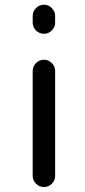

<svg xmlns="http://www.w3.org/2000/svg" viewBox="-20 -794 352 794"><path d="M115.2 -701.2V-728.5Q115.2 -747.1 128.9 -760.7Q142.6 -774.4 161.6 -774.4Q180.7 -774.4 194.3 -760.7Q208 -747.1 208 -728.5V-701.2Q208 -681.6 194.3 -668Q180.7 -654.3 161.6 -654.3Q142.6 -654.3 128.9 -668Q115.2 -681.6 115.2 -701.2ZM115.2 -66.4V-500Q115.2 -519.5 128.9 -533.2Q142.6 -546.9 161.6 -546.9Q180.7 -546.9 194.3 -533.2Q208 -519.5 208 -500V-66.4Q208 -47.9 194.3 -34.2Q180.7 -20.5 161.6 -20.5Q142.6 -20.5 128.9 -34.2Q115.2 -47.9 115.2 -66.4Z"/></svg>

Font: Gen Jyuu Gothic Regular
Style: Regular
Weight: 400
Designer: [Source Han Sans]
Ryoko NISHIZUKA  (kana & ideographs); Paul D. Hunt (Latin, Greek & Cyrillic); Wenlong ZHANG  (bopomofo
Version: Version 1.002.20150607